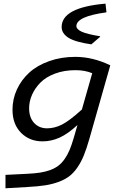

<svg xmlns="http://www.w3.org/2000/svg" viewBox="-20 -784 654 1043"><path d="M553.2 -764.2 558.1 -719.2 557.1 -716.8Q395 -694.8 395 -642.1Q395 -625.5 422.6 -612.3Q450.2 -599.1 523.9 -586.9V-584L476.1 -543Q388.2 -555.7 351.6 -579.1Q314.9 -602.5 314.9 -637.2Q314.9 -743.7 553.2 -764.2ZM380.9 -36.1 400.9 -105Q349.1 -57.1 304 -36.6Q258.8 -16.1 210.9 -16.1Q140.6 -16.1 94.2 -62.7Q47.9 -109.4 47.9 -188Q47.9 -246.1 72 -298.3Q96.2 -350.6 139.4 -389.9Q182.6 -429.2 247.6 -452.1Q312.5 -475.1 389.2 -475.1Q483.9 -475.1 579.1 -429.2L465.8 -30.8Q450.7 22 436 58.6Q421.4 95.2 401.1 124.8Q380.9 154.3 357.7 172.4Q334.5 190.4 300.3 203.4Q266.1 216.3 225.6 222.7Q185.1 229 127.9 231.9L9.8 238.8V166L126 160.2Q168 158.2 198.2 153.6Q228.5 148.9 254.2 139.2Q279.8 129.4 297.6 115.7Q315.4 102.1 331.1 79.8Q346.7 57.6 358.2 30.3Q369.6 2.9 380.9 -36.1ZM138.2 -195.8Q138.2 -145.5 165.3 -116.2Q192.4 -86.9 235.8 -86.9Q276.4 -86.9 316.9 -107.4Q357.4 -127.9 424.8 -189L481 -386.2Q441.9 -402.8 390.1 -402.8Q328.6 -402.8 279.1 -384.3Q229.5 -365.7 199.7 -335.4Q169.9 -305.2 154.1 -269.3Q138.2 -233.4 138.2 -195.8Z"/></svg>

Font: IntelOne Mono
Style: Italic
Weight: 400
Italic angle: -16°
Designer: Fred Shallcrass
Foundry: Frere-Jones Type LLC
Version: Version 1.200;hotconv 1.1.0;makeotfexe 2.6.0;FJTRelease1.2